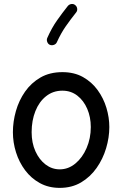

<svg xmlns="http://www.w3.org/2000/svg" viewBox="-20 -892 606 951"><path d="M289.1 -534.7Q347.7 -534.7 391.1 -510.3Q434.6 -485.8 463.6 -445.8Q492.7 -405.8 507.1 -357.9Q521.5 -310.1 521.5 -262.7Q521.5 -210.9 505.6 -157.7Q489.7 -104.5 458.5 -60.1Q427.2 -15.6 381.6 11.5Q335.9 38.6 275.9 38.6Q220.7 38.6 177.5 14.9Q134.3 -8.8 104.5 -48.6Q74.7 -88.4 59.3 -137.5Q43.9 -186.5 43.9 -237.3Q43.9 -289.6 58.8 -342Q73.7 -394.5 104 -438Q134.3 -481.4 180.4 -508.1Q226.6 -534.7 289.1 -534.7ZM289.1 -442.9Q242.7 -442.9 208.3 -415.5Q173.8 -388.2 155.3 -341.6Q136.7 -294.9 136.7 -237.3Q136.7 -184.1 155.5 -142.6Q174.3 -101.1 205.8 -77.1Q237.3 -53.2 275.9 -53.2Q318.4 -53.2 353.3 -82Q388.2 -110.8 408.9 -158.7Q429.7 -206.5 429.7 -262.7Q429.7 -312 412.1 -353Q394.5 -394 362.8 -418.5Q331.1 -442.9 289.1 -442.9ZM352.5 -866.7Q360.8 -860.4 362.3 -849.4Q363.8 -838.4 356.9 -830.1Q329.6 -795.9 305.9 -762Q282.2 -728 261.7 -683.1Q257.8 -673.8 247.3 -669.9Q236.8 -666 227.1 -669.9Q217.8 -673.8 213.9 -684.6Q210 -695.3 214.4 -704.6Q236.3 -753.9 262.5 -791Q288.6 -828.1 315.9 -862.3Q322.8 -870.6 333.7 -872.1Q344.7 -873.5 352.5 -866.7Z"/></svg>

Font: Mikhak-DS2-FD Medium
Style: Regular
Weight: 500
Designer: Amin Abedi
Version: Version 3.4